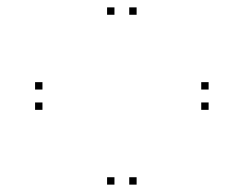

<svg xmlns="http://www.w3.org/2000/svg" viewBox="-20 -583 660 520"><path d="M545 -285.5V-305.5H525V-285.5ZM545 -340.5V-360.5H525V-340.5ZM95 -340.5V-360.5H75V-340.5ZM95 -285.5V-305.5H75V-285.5ZM290 -83V-103H270V-83ZM350 -83V-103H330V-83ZM350 -543V-563H330V-543ZM290 -543V-563H270V-543Z"/></svg>

Font: Monaspace Krypton Dots Var
Style: Regular
Weight: 400
Designer: Riley Cran and the Lettermatic Team
Version: Version 1.100 (Monaspace Krypton Dots)